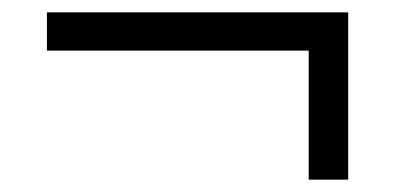

<svg xmlns="http://www.w3.org/2000/svg" viewBox="-20 -440 640 311"><path d="M480 -149V-358H56V-420H544V-149Z"/></svg>

Font: NunitoSans1
Style: Book
Weight: 400
Designer: Vernon Adams
Foundry: Vernon Adams
Version: Version 3.101;gftools[0.9.27]